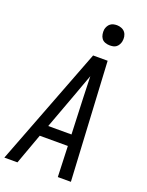

<svg xmlns="http://www.w3.org/2000/svg" viewBox="-184 -1033 857 1117"><g transform="rotate(20 244.0 -474.0)"><path d="M-12 0 270 -735H360L400 0H319L312 -190H138L69 0ZM309 -260 300 -490Q299 -522 298 -553.5Q297 -585 296 -616Q285 -585 273 -553.5Q261 -522 250 -490L165 -260ZM340 -823Q326 -823 312 -828Q298 -833 290 -844Q282 -855 279.5 -870Q277 -885 279 -900Q281 -910 286.5 -920Q292 -930 300.5 -936.5Q309 -943 319.5 -945.5Q330 -948 341 -948Q355 -948 369 -942.5Q383 -937 391.5 -926Q400 -915 402.5 -900Q405 -885 402 -870Q400 -860 394.5 -850Q389 -840 380.5 -833.5Q372 -827 361.5 -825Q351 -823 340 -823Z"/></g></svg>

Font: Iosevka Fixed
Style: Italic
Weight: 400
Italic angle: -9°
Monospace: yes
Designer: Belleve Invis
Foundry: Belleve Invis
Version: Version 33.2.4